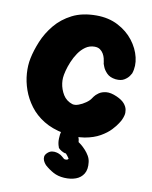

<svg xmlns="http://www.w3.org/2000/svg" viewBox="-95 -721 810 1020"><g transform="rotate(10 310.0 -211.5)"><path d="M278 -5Q215 -17 169.5 -45Q124 -73 94.5 -112.5Q65 -152 49.5 -196Q34 -240 31 -284Q28 -328 36 -366Q45 -410 65.5 -459.5Q86 -509 122 -552.5Q158 -596 212 -623.5Q266 -651 342 -651Q408 -651 459 -624.5Q510 -598 542 -556.5Q574 -515 585 -468.5Q596 -422 582 -381Q582 -381 574 -368Q566 -355 548 -343.5Q530 -332 500 -335Q469 -339 452.5 -356Q436 -373 430 -389Q424 -405 424 -405Q424 -405 423 -413Q422 -421 419 -433.5Q416 -446 409 -458Q402 -470 390.5 -478Q379 -486 361 -486Q334 -486 312.5 -471Q291 -456 275 -432.5Q259 -409 248 -382.5Q237 -356 231 -332.5Q225 -309 224 -294Q223 -280 225 -264.5Q227 -249 232.5 -233.5Q238 -218 246.5 -204Q255 -190 268 -180Q281 -170 297 -165Q311 -161 330.5 -168Q350 -175 368.5 -188Q387 -201 395 -214Q395 -214 402 -224Q409 -234 424.5 -245Q440 -256 464 -258.5Q488 -261 522 -246Q551 -233 564.5 -217Q578 -201 581 -184.5Q584 -168 580.5 -154.5Q577 -141 573 -132.5Q569 -124 569 -124Q569 -124 559.5 -108.5Q550 -93 529.5 -71Q509 -49 475 -29.5Q441 -10 392.5 -1.5Q344 7 278 -5ZM322 228Q288 226 262.5 212Q237 198 216 179Q216 179 211 173Q206 167 201.5 157.5Q197 148 198 136.5Q199 125 211 114Q223 103 236 101.5Q249 100 258.5 102.5Q268 105 268 105Q284 111 291 118Q298 125 305 130Q313 132 318 131Q323 130 325.5 127.5Q328 125 328 124Q324 117 319 111Q314 105 309 99Q305 100 294.5 95.5Q284 91 275 84Q266 77 266 72Q258 52 259 27Q260 2 264 -11Q264 -11 267 -19.5Q270 -28 280 -37Q290 -46 311 -45Q331 -44 341.5 -30.5Q352 -17 352 -17Q354 -12 359 0.5Q364 13 365 28Q370 31 380.5 39.5Q391 48 403.5 61.5Q416 75 425 90.5Q434 106 436 123Q441 162 426.5 186Q412 210 384.5 220Q357 230 322 228Z"/></g></svg>

Font: Sour Gummy Black
Style: Regular
Weight: 900
Version: Version 1.000